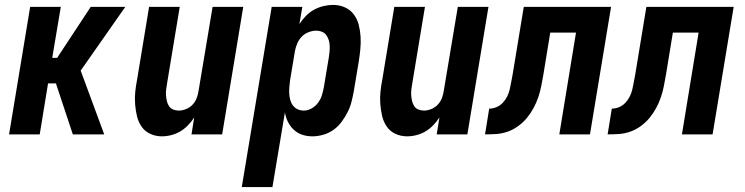

<svg xmlns="http://www.w3.org/2000/svg" viewBox="-20 -548 3040 783"><path d="M17 0 103 -520H228L193 -312H213L350 -520H491L309 -260L405 0H277L208 -208H176L142 0Z M640 8Q615 8 593 -2Q571 -12 557.5 -31.5Q544 -51 538.5 -74.5Q533 -98 531 -123Q529 -148 531.5 -173Q534 -198 539 -223L588 -520H713L661 -206Q659 -194 657.5 -182Q656 -170 657 -158.5Q658 -147 660.5 -136Q663 -125 669 -115.5Q675 -106 686 -101.5Q697 -97 709 -97Q724 -97 739.5 -103.5Q755 -110 766 -122Q777 -134 782.5 -149Q788 -164 790 -179L847 -520H972L886 0H761L772 -69Q761 -52 746.5 -37Q732 -22 715 -12Q698 -2 678.5 3Q659 8 640 8Z M966 215 1088 -520H1213L1201 -450Q1212 -467 1227 -482.5Q1242 -498 1260 -508Q1278 -518 1298.5 -523Q1319 -528 1338 -528Q1364 -528 1386.5 -518Q1409 -508 1423 -489Q1437 -470 1443 -446.5Q1449 -423 1450.5 -398Q1452 -373 1449.5 -347.5Q1447 -322 1443 -297L1423 -177Q1419 -155 1413.5 -133Q1408 -111 1397.5 -90.5Q1387 -70 1373 -51Q1359 -32 1340 -18.5Q1321 -5 1298.5 1.5Q1276 8 1254 8Q1232 8 1212.5 1.5Q1193 -5 1178 -19Q1163 -33 1154 -51.5Q1145 -70 1142 -90L1091 215ZM1219 -97Q1235 -97 1251 -106Q1267 -115 1277.5 -129.5Q1288 -144 1293 -160.5Q1298 -177 1301 -194L1321 -314Q1323 -326 1324 -338Q1325 -350 1324.5 -362Q1324 -374 1320.5 -385Q1317 -396 1310.5 -405Q1304 -414 1293 -418.5Q1282 -423 1270 -423Q1255 -423 1239 -417Q1223 -411 1211 -399Q1199 -387 1192.5 -371.5Q1186 -356 1183 -341L1163 -221Q1161 -207 1160 -193.5Q1159 -180 1159.5 -167Q1160 -154 1163.5 -141Q1167 -128 1174.5 -118Q1182 -108 1193.5 -102.5Q1205 -97 1219 -97Z M1640 8Q1615 8 1593 -2Q1571 -12 1557.5 -31.5Q1544 -51 1538.5 -74.5Q1533 -98 1531 -123Q1529 -148 1531.5 -173Q1534 -198 1539 -223L1588 -520H1713L1661 -206Q1659 -194 1657.5 -182Q1656 -170 1657 -158.5Q1658 -147 1660.5 -136Q1663 -125 1669 -115.5Q1675 -106 1686 -101.5Q1697 -97 1709 -97Q1724 -97 1739.5 -103.5Q1755 -110 1766 -122Q1777 -134 1782.5 -149Q1788 -164 1790 -179L1847 -520H1972L1886 0H1761L1772 -69Q1761 -52 1746.5 -37Q1732 -22 1715 -12Q1698 -2 1678.5 3Q1659 8 1640 8Z M1958 0 1975 -105Q1990 -105 2004.5 -111Q2019 -117 2030 -128.5Q2041 -140 2048 -154Q2055 -168 2058.5 -182.5Q2062 -197 2064.5 -212Q2067 -227 2070 -241L2116 -520H2472L2386 0H2261L2329 -415H2224L2196 -244Q2192 -221 2187.5 -198Q2183 -175 2175.5 -152.5Q2168 -130 2156.5 -108.5Q2145 -87 2129.5 -68Q2114 -49 2093.5 -34Q2073 -19 2050 -11Q2027 -3 2004 -1.5Q1981 0 1958 0Z M2458 0 2475 -105Q2490 -105 2504.5 -111Q2519 -117 2530 -128.5Q2541 -140 2548 -154Q2555 -168 2558.5 -182.5Q2562 -197 2564.5 -212Q2567 -227 2570 -241L2616 -520H2972L2886 0H2761L2829 -415H2724L2696 -244Q2692 -221 2687.5 -198Q2683 -175 2675.5 -152.5Q2668 -130 2656.5 -108.5Q2645 -87 2629.5 -68Q2614 -49 2593.5 -34Q2573 -19 2550 -11Q2527 -3 2504 -1.5Q2481 0 2458 0Z"/></svg>

Font: Iosevka SS18 Extrabold
Style: Italic
Weight: 800
Italic angle: -9°
Monospace: yes
Designer: Belleve Invis
Foundry: Belleve Invis
Version: Version 25.1.1; ttfautohint (v1.8.4)